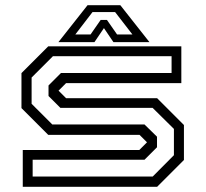

<svg xmlns="http://www.w3.org/2000/svg" viewBox="-20 -718 790 738"><path d="M67.5 0V-141.5H515.5L545 -171L516.5 -199.5H165.5L62.5 -302.5V-437L165.5 -540H677V-398.5H234L205 -369.5L234 -340.5H584L687 -237.5V-103L584 0ZM105.5 -39.5H567L648.5 -121.5V-222.5L566.5 -303.5H212L166.5 -349V-389.5L214.5 -437.5H639.5V-502H183.5L101.5 -420V-319L181 -239.5H535.5L583.5 -192.5V-152L535.5 -104H105.5ZM316.5 -698H442.5L554.5 -556H416L379.5 -610L343 -556H204.5ZM335.5 -671.5 269.5 -585.5H328L367 -641.5H391L430 -585.5H489L422.5 -671.5Z"/></svg>

Font: Tourney Expanded
Style: Regular
Weight: 400
Width: 7
Designer: Tyler Finck
Foundry: Etcetera Type Co
Version: Version 1.010; ttfautohint (v1.8.3)